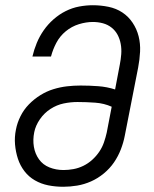

<svg xmlns="http://www.w3.org/2000/svg" viewBox="-20 -702 590 734"><path d="M222 12Q192 12 164.5 6.5Q137 1 113.5 -12.5Q90 -26 73.5 -47.5Q57 -69 48.5 -95Q40 -121 37.5 -149.5Q35 -178 41 -207Q46 -233 58.5 -258Q71 -283 90.5 -303Q110 -323 134 -338Q158 -353 184 -361Q210 -369 236 -372Q262 -375 288 -375Q322 -375 355.5 -372.5Q389 -370 420 -360L438 -455Q442 -475 443.5 -495Q445 -515 441.5 -534Q438 -553 429.5 -569Q421 -585 406.5 -596.5Q392 -608 373.5 -613Q355 -618 335 -618Q309 -618 281.5 -609.5Q254 -601 231.5 -582.5Q209 -564 195.5 -538.5Q182 -513 175 -486H104Q110 -512 120.5 -537.5Q131 -563 147 -586Q163 -609 184.5 -628Q206 -647 231 -659.5Q256 -672 282.5 -677Q309 -682 335 -682Q365 -682 394.5 -676Q424 -670 447.5 -654.5Q471 -639 487 -615Q503 -591 510 -563Q517 -535 515.5 -504.5Q514 -474 508 -443L457 -183Q452 -157 442 -131Q432 -105 416 -81.5Q400 -58 377 -39Q354 -20 328 -8.5Q302 3 275 7.5Q248 12 222 12ZM223 -52Q241 -52 260.5 -55.5Q280 -59 298.5 -68Q317 -77 332.5 -91Q348 -105 359.5 -122Q371 -139 377.5 -158Q384 -177 388 -195L407 -294Q378 -307 344 -309.5Q310 -312 276 -312Q250 -312 223.5 -306.5Q197 -301 173 -285.5Q149 -270 132.5 -246Q116 -222 111 -197Q105 -168 109.5 -141Q114 -114 129 -93Q144 -72 169 -62Q194 -52 223 -52Z"/></svg>

Font: Lode Term
Style: Italic
Weight: 400
Italic angle: -11°
Monospace: yes
Designer: Belleve Invis
Foundry: Belleve Invis
Version: Version 29.2.0